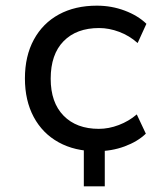

<svg xmlns="http://www.w3.org/2000/svg" viewBox="-20 -525 569 678"><path d="M276 133V-39H350V133ZM321 9Q244 9 187 -22.5Q130 -54 99 -112Q68 -170 68 -248Q68 -327 99.5 -385Q131 -443 188 -474Q245 -505 322 -505Q374 -505 420.5 -487.5Q467 -470 497 -441L466 -373Q437 -399 401 -412.5Q365 -426 330 -426Q250 -426 204.5 -379.5Q159 -333 159 -247Q159 -163 204.5 -116.5Q250 -70 329 -70Q364 -70 399.5 -83.5Q435 -97 463 -121L495 -53Q466 -25 420 -8Q374 9 321 9Z"/></svg>

Font: Nunito Sans 7pt
Style: Regular
Weight: 400
Designer: Vernon Adams
Foundry: Vernon Adams
Version: Version 3.101;gftools[0.9.27]